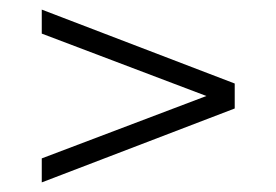

<svg xmlns="http://www.w3.org/2000/svg" viewBox="-20 -483 576 400"><path d="M67 -463 469 -309V-257L67 -103V-153L410 -283L67 -413Z"/></svg>

Font: Arapey Thin
Style: Regular
Weight: 100
Designer: Eduardo Rodriguez Tunni
Foundry: Eduardo Rodriguez Tunni
Version: Version 4.000;hotconv 1.0.109;makeotfexe 2.5.65596